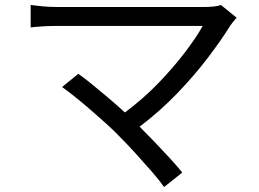

<svg xmlns="http://www.w3.org/2000/svg" viewBox="-20 -705 1040 770"><path d="M929 -634Q913 -616 904 -603Q868 -545 814.5 -474.5Q761 -404 692 -332Q623 -260 540 -197Q570 -167 602 -133.5Q634 -100 662.5 -69Q691 -38 711 -13L638 45Q620 19 589.5 -16Q559 -51 524.5 -89Q490 -127 458 -159Q436 -182 405 -210Q374 -238 341 -266.5Q308 -295 278.5 -318.5Q249 -342 229 -356L294 -409Q313 -396 344 -371Q375 -346 411 -315.5Q447 -285 481 -254Q555 -309 616 -372.5Q677 -436 722.5 -496Q768 -556 793 -601H205Q176 -601 147 -599Q118 -597 103 -595V-685Q124 -682 151.5 -679.5Q179 -677 205 -677H801Q844 -677 866 -685Z"/></svg>

Font: Chiron Sans HK TT
Style: Regular
Weight: 400
Designer: Ryoko NISHIZUKA 西塚涼子 (kana, bopomofo & ideographs); Paul D. Hunt (Latin, Greek & Cyrillic); Sandoll Communications 산돌커뮤니
Foundry: Adobe
Version: Version 2.022;hotconv 1.0.109;makeotfexe 2.5.65596